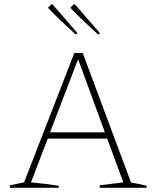

<svg xmlns="http://www.w3.org/2000/svg" viewBox="-20 -897 746 917"><path d="M606 -25Q645 -19 680 -10V0H456V-12L569 -26L492 -235H208L128 -26Q162 -23 194.5 -19Q227 -15 260 -10V0H27V-12L95 -26L335 -644H375ZM219 -265H481L353 -614ZM342 -732Q308 -763 274.5 -794.5Q241 -826 209 -860L226 -877L231 -876L350 -739ZM449 -732Q415 -763 381.5 -794.5Q348 -826 316 -860L333 -877L338 -876L457 -739Z"/></svg>

Font: Piazzolla SC Thin
Style: Regular
Weight: 100
Designer: Juan Pablo del Peral
Foundry: Huerta Tipografica
Version: Version 1.330